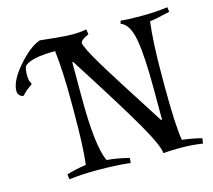

<svg xmlns="http://www.w3.org/2000/svg" viewBox="-206 -782 1009 909"><g transform="rotate(-15 299.0 -328.0)"><path d="M523 -296Q523 -467 508 -546.5Q493 -626 451 -641L455 -655Q486 -651 556 -651Q626 -651 685 -659L688 -636Q617 -619 589 -616Q576 -518 576 -355V-296Q576 -109 589 -35Q640 -29 685 -17L681 8Q628 0 574.5 0Q521 0 488 3Q488 -30 423 -144Q358 -258 187 -525L183 -523V-355Q183 -110 220 -35Q275 -30 329 -16L327 8Q253 0 166.5 0Q80 0 27 8L23 -17Q68 -31 119 -38Q130 -120 130 -296V-355Q130 -496 118 -596Q0 -596 -33 -564Q-40 -550 -40 -520Q-40 -490 -30 -479L-31 -472Q-56 -457 -81 -430Q-93 -431 -100.5 -440Q-108 -449 -108 -461Q-108 -510 -49 -578Q10 -646 61 -664Q73 -663 128.5 -657Q184 -651 220 -651Q256 -651 287 -657L291 -632Q250 -615 250 -599Q255 -572 307 -485.5Q359 -399 519 -150L523 -152Z"/></g></svg>

Font: Almendra SC
Style: Regular
Weight: 400
Designer: Ana Sanfelippo
Foundry: Ana Sanfelippo
Version: Version 1.002